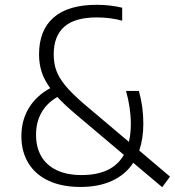

<svg xmlns="http://www.w3.org/2000/svg" viewBox="-20 -769 728 799"><path d="M655 10 534.5 -91.5Q502 -42 446.2 -16.5Q390.5 9 315 9Q237.5 9 182 -17Q126.5 -43 97.8 -90.8Q69 -138.5 69 -202Q69 -268.5 100.2 -319.8Q131.5 -371 189 -402Q164 -436.5 153.2 -470Q142.5 -503.5 142.5 -543Q142.5 -643 203 -696Q263.5 -749 382.5 -749Q437.5 -749 488.5 -737V-683Q438.5 -696.5 383 -696.5Q291.5 -696.5 247.5 -657.8Q203.5 -619 203.5 -543Q203.5 -506.5 214 -476.5Q224.5 -446.5 251 -414Q277.5 -381.5 326 -339.5L516.5 -178.5Q524.5 -213.5 524.5 -254Q524.5 -286.5 519.2 -322Q514 -357.5 504.5 -390.5H558Q576.5 -324.5 576.5 -255Q576.5 -192.5 559.5 -142.5L687.5 -34ZM495.5 -124.5 293 -295.5Q248 -333.5 218.5 -365.5Q130 -313 130 -207.5Q130 -156.5 151.5 -119Q173 -81.5 215.5 -61Q258 -40.5 319.5 -40.5Q447.5 -40.5 495.5 -124.5Z"/></svg>

Font: Encode Sans Semi Condensed Light
Style: Regular
Weight: 300
Width: 4
Designer: Multiple Designers
Foundry: Impallari Type
Version: Version 2.000